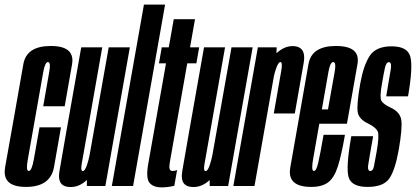

<svg xmlns="http://www.w3.org/2000/svg" viewBox="-45 -805 1800 831"><path d="M67.5 4Q5.5 4 -14.5 -25Q-29 -45.5 -23 -80.5Q-8 -165 16 -299.5Q42.5 -450 56.2 -528Q70 -606 175 -606Q240.5 -606 260 -575.5Q272 -557 267 -527.5Q253 -449 235 -345H142Q160.5 -450.5 168 -493.5Q175 -531 165.5 -535.5Q164.5 -536.5 163 -536.5Q150 -536.5 142.2 -493.5Q134.5 -450.5 108 -299.5Q84.5 -166 75.5 -115.5Q67 -70 77 -65.5Q78 -65 79.5 -65Q92.5 -65 101.5 -115.5Q110.5 -166 126 -254H219Q204 -168.5 188.8 -82.2Q173.5 4 67.5 4Z M331 0V-26Q299 4.5 260.5 4.5Q234.5 4.5 222 -8Q205.5 -25.5 212.5 -65.5Q225 -136 241.5 -232L306.5 -600H397.5L332.5 -230.5Q315 -131.5 309 -98Q303.5 -68.5 311 -65Q312 -64.5 313.5 -64.5Q322.5 -64.5 331.5 -91Q338 -110 343 -135L425.5 -600H517L411 0Z M439 0 578 -785H669.5L531 0Z M654.5 6Q618 6 601.8 -14.2Q585.5 -34.5 597 -98L673.5 -531H643L655 -600H685.5L707 -722H799L777.5 -600H817L805 -531H765.5L692.5 -117Q686 -82.5 689 -73.8Q692 -65 702 -65Q713.5 -65 721.5 -69.5L709.5 -1Q682 6 654.5 6Z M862.5 0V-26Q830.5 4.5 792 4.5Q766 4.5 753.5 -8Q737 -25.5 744 -65.5Q756.5 -136 773 -232L838 -600H929L864 -230.5Q846.5 -131.5 840.5 -98Q835 -68.5 842.5 -65Q843.5 -64.5 845 -64.5Q854 -64.5 863 -91Q869.5 -110 874.5 -135L957 -600H1048.5L942.5 0Z M1140 -314Q1165 -457 1172 -497Q1178.5 -533 1170.5 -536Q1169.5 -536.5 1169 -536.5Q1160 -536.5 1150.5 -510Q1144 -491.5 1140.5 -475.5L1056.5 0H965L1071 -600H1152.5L1151.5 -574.5Q1185 -605.5 1221.5 -605.5Q1246.5 -605.5 1259 -593Q1276.5 -575.5 1269.5 -533.5Q1257 -461.5 1231 -314Z M1302 4Q1240 4 1219.5 -25Q1205 -46 1211.5 -81Q1226.5 -166 1250 -299.5Q1276.5 -450.5 1290.2 -528.2Q1304 -606 1409 -606Q1476.5 -606 1496 -575Q1507 -557.5 1502.5 -529.5Q1489 -453 1462.5 -302.5Q1459.5 -285 1456.5 -269.5H1337Q1317.5 -159 1310 -115.5Q1302 -69.5 1311.5 -65.5Q1312.5 -65 1314 -65Q1324 -65 1332.2 -100.2Q1340.5 -135.5 1355.5 -221.5H1448Q1433 -134.5 1417.5 -85.5Q1402 -36.5 1375.8 -16.2Q1349.5 4 1302 4ZM1348 -331.5H1374.5Q1396.5 -453.5 1403.5 -494Q1410 -531 1400.5 -535.5Q1399 -536.5 1397.5 -536.5Q1384 -536.5 1376.5 -494Q1370 -456 1348 -331.5Z M1546 4Q1477.5 4 1464.2 -37Q1451 -78 1475.5 -215.5H1570Q1552 -115 1548.5 -90Q1546 -70.5 1553 -66Q1554.5 -65 1557.5 -65Q1569.5 -65 1573.2 -84.2Q1577 -103.5 1585 -147.5Q1597.5 -219.5 1589.8 -236.2Q1582 -253 1551 -269Q1507.5 -288.5 1503 -321.2Q1498.5 -354 1514 -442.5Q1528 -521.5 1555 -563Q1582 -604.5 1650 -604.5Q1719 -604.5 1731 -559.5Q1743 -514.5 1721 -388H1626.5Q1642 -477 1646.5 -506.5Q1650 -531 1642 -535Q1640.5 -536 1638.5 -536Q1626.5 -536 1621 -511.2Q1615.5 -486.5 1608.5 -444.5Q1597.5 -384 1605.5 -369.2Q1613.5 -354.5 1644 -340Q1686.5 -321 1691.8 -285.8Q1697 -250.5 1681 -158Q1665 -67.5 1639.5 -31.8Q1614 4 1546 4Z"/></svg>

Font: Anybody UltraCondensed Medium
Style: Italic
Weight: 500
Width: 1
Italic angle: -10°
Designer: Tyler Finck
Foundry: Etcetera Type Company
Version: Version 1.010; ttfautohint (v1.8.3) -l 8 -r 50 -G 200 -x 14 